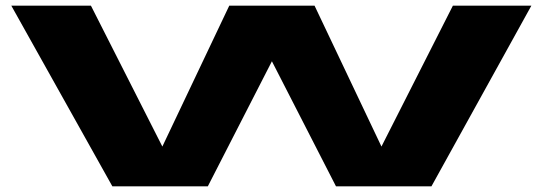

<svg xmlns="http://www.w3.org/2000/svg" viewBox="-20 -660 1922 680"><path d="M378 0 20 -640H302L555 -141L792 -640H1094L1331 -141L1584 -640H1862L1508 0H1170L943 -443L716 0Z"/></svg>

Font: Syne ExtraBold
Style: Regular
Weight: 800
Designer: Lucas Descroix
Foundry: Bonjour Monde
Version: Version 2.200; ttfautohint (v1.8.4)